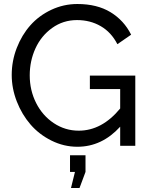

<svg xmlns="http://www.w3.org/2000/svg" viewBox="-20 -735 754 968"><path d="M433.1 -354H662.1V0H585.9V-96.2Q493.7 4.9 370.1 4.9Q301.8 4.9 239.5 -26.1Q177.2 -57.1 133.8 -107.4Q90.3 -157.7 64.7 -223.4Q39.1 -289.1 39.1 -356.9Q39.1 -427.7 64.5 -493.2Q89.8 -558.6 133.1 -607.4Q176.3 -656.2 238.5 -685.5Q300.8 -714.8 370.1 -714.8Q469.2 -714.8 537.1 -673.6Q605 -632.3 641.1 -560.1L571.8 -512.2Q541 -572.3 488 -603Q435.1 -633.8 368.2 -633.8Q298.3 -633.8 242.9 -594Q187.5 -554.2 158.7 -491Q129.9 -427.7 129.9 -355Q129.9 -279.8 162.1 -215.8Q194.3 -151.9 251.5 -114Q308.6 -76.2 377 -76.2Q493.7 -76.2 585.9 -188V-286.1H433.1ZM333 131.8V47.9H411.1V131.8L380.9 212.9H337.9L357.9 131.8Z"/></svg>

Font: Rawline Medium
Style: Regular
Weight: 500
Designer: Matt McInerney, Pablo Impallari, Rodrigo Fuenzalida
Foundry: Matt McInerney, Pablo Impallari, Rodrigo Fuenzalida
Version: Version 4.020;PS 004.020;hotconv 1.0.88;makeotf.lib2.5.64775